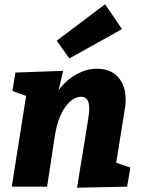

<svg xmlns="http://www.w3.org/2000/svg" viewBox="-20 -872 662 897"><path d="M523 -112 589 -89 574 0 340 5 393 -322Q397 -343 397 -365Q397 -420 359 -420Q320 -420 285 -372Q250 -324 236 -236L200 0H35L102 -424L38 -447L52 -533L275 -541L254 -451Q291 -500 338.5 -525.5Q386 -551 432 -551Q496 -551 531.5 -512Q567 -473 567 -407Q567 -383 563 -362ZM550 -736 304 -599 245 -682 471 -852Z"/></svg>

Font: Bitter Pro ExtraBold
Style: Italic
Weight: 800
Italic angle: -9°
Designer: Sol Matas, and Bitter project Authors
Foundry: Sol Matas
Version: Version 1.010